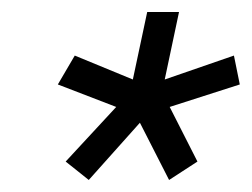

<svg xmlns="http://www.w3.org/2000/svg" viewBox="-20 -734 421 321"><path d="M371.1 -641.1 380.9 -592.8 263.7 -555.2 310.1 -463.9 262.7 -433.1 213.9 -528.8 128.4 -433.1 89.8 -463.9 174.3 -555.2 76.7 -592.8 105 -641.1 202.1 -601.1 226.1 -713.9H279.3L255.4 -601.1Z"/></svg>

Font: XB Khoramshahr
Style: Italic
Weight: 400
Italic angle: -12°
Designer: Behnam
Foundry: Irmug
Version: Version 8.005 2009